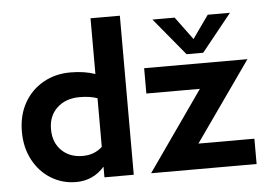

<svg xmlns="http://www.w3.org/2000/svg" viewBox="-51 -783 1185 861"><g transform="rotate(-5 541.5 -353.0)"><path d="M35 -236Q35 -309 66 -364.5Q97 -420 151.5 -451Q206 -482 274 -482Q338 -482 386 -465V-716H518V0H386V-48Q335 10 258 10Q197 10 146 -21Q95 -52 65 -108Q35 -164 35 -236ZM298 -104Q350 -104 386 -137V-356Q353 -368 306 -368Q244 -368 205 -332Q166 -296 166 -236Q166 -176 202.5 -140Q239 -104 298 -104ZM847 -358H606V-472H1071L819 -114H1071V0H596ZM801 -518 662 -686H762L838 -583L911 -686H1011L876 -518Z"/></g></svg>

Font: Madhuban SemiBold
Style: Regular
Weight: 600
Designer: jaikishan Patel
Foundry: MagicType
Version: Version 1.000